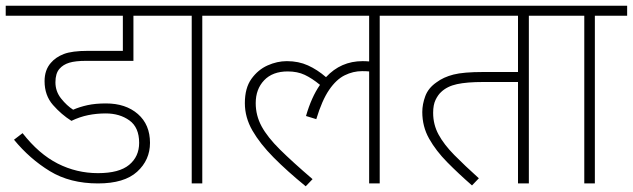

<svg xmlns="http://www.w3.org/2000/svg" viewBox="-20 -642 2215 672"><path d="M350 -245Q318 -245 288.5 -239Q259 -233 230 -219Q195 -241 165.5 -274.5Q136 -308 136 -358Q136 -397 158 -422Q175 -442 203.5 -453Q232 -464 288 -464H410V-587H0V-622H569V-587H447V-429H281Q244 -429 222.5 -422.5Q201 -416 188 -401Q174 -385 174 -354Q174 -322 194 -297Q214 -272 236 -258Q259 -268 286.5 -274Q314 -280 351 -280Q420 -280 462.5 -243Q505 -206 505 -142Q505 -82 460 -41Q415 0 323 0Q225 0 154.5 -43Q84 -86 29 -153L59 -176Q116 -103 182 -69.5Q248 -36 323 -36Q397 -36 432 -65Q467 -94 467 -142Q467 -196 433 -220.5Q399 -245 350 -245Z M688 -587V0H651V-587H554V-622H801V-587Z M786 -587V-622H1422V-587H1309V0H1272V-392Q1262 -393 1247 -393Q1216 -393 1186.5 -378.5Q1157 -364 1132 -327.5Q1107 -291 1087 -225L1051 -236Q1070 -302 1100 -345Q1072 -368 1046.5 -380Q1021 -392 987 -392Q934 -392 904.5 -361Q875 -330 875 -281Q875 -238 895.5 -200Q916 -162 960 -118.5Q1004 -75 1074 -15L1050 10Q985 -43 937.5 -91Q890 -139 863.5 -185Q837 -231 837 -281Q837 -334 860 -366Q883 -398 916.5 -413Q950 -428 984 -428Q1025 -428 1058 -413Q1091 -398 1121 -372Q1173 -428 1249 -428Q1261 -428 1272 -427V-587Z M1831 -587V0H1793V-355H1671Q1614 -355 1579.5 -347.5Q1545 -340 1524 -320Q1513 -310 1504.5 -292.5Q1496 -275 1496 -247Q1496 -206 1515 -171Q1534 -136 1570 -99.5Q1606 -63 1656 -18L1632 7Q1585 -34 1545.5 -74Q1506 -114 1482 -156.5Q1458 -199 1458 -250Q1458 -277 1468.5 -305.5Q1479 -334 1508 -354Q1532 -372 1567 -381Q1602 -390 1672 -390H1793V-587H1407V-622H1943V-587Z M2062 -587V0H2025V-587H1928V-622H2175V-587Z"/></svg>

Font: Noto Sans Devanagari ExtraLight
Style: Regular
Weight: 200
Designer: Jelle Bosma - Monotype Design Team
Foundry: Monotype Imaging Inc.
Version: Version 2.004; ttfautohint (v1.8.4.7-5d5b)